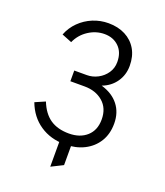

<svg xmlns="http://www.w3.org/2000/svg" viewBox="-156 -817 928 1079"><g transform="rotate(20 308.0 -277.0)"><path d="M273 158V-45H343V123ZM307 12Q221 12 157.8 -30.8Q94.5 -73.5 65 -152L125 -178Q150.5 -113.5 195 -83.2Q239.5 -53 307 -53Q373 -53 413.5 -89.2Q454 -125.5 454 -190Q454 -257 410.5 -294.5Q367 -332 300 -332H215V-396H290Q324.5 -396 355.8 -412.5Q387 -429 406.5 -457.8Q426 -486.5 426 -523Q426 -581 392.2 -614Q358.5 -647 306 -647Q255 -647 210.5 -618Q166 -589 144 -540L84 -564Q101.5 -609 135.2 -642.2Q169 -675.5 213.2 -693.8Q257.5 -712 306 -712Q363.5 -712 407 -689.5Q450.5 -667 474.8 -625.5Q499 -584 499 -527Q499 -472.5 469.5 -430.2Q440 -388 389 -369Q456.5 -349 492.2 -303.5Q528 -258 528 -192Q528 -130 499.8 -84.2Q471.5 -38.5 421.5 -13.2Q371.5 12 307 12Z"/></g></svg>

Font: Overpass Mono Light
Style: Regular
Weight: 300
Monospace: yes
Designer: Delve Withrington, Dave Bailey
Foundry: Delve Fonts LLC
Version: Version 4.000